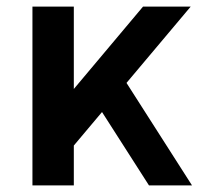

<svg xmlns="http://www.w3.org/2000/svg" viewBox="-20 -560 604 580"><path d="M102 -171 412 -540H556L180 -93ZM78 -540H203V0H78ZM261 -264 351 -327 560 0H430Z"/></svg>

Font: Pathway Extreme 28pt SemiBold
Style: Regular
Weight: 600
Designer: Eduardo Rodriguez Tunni
Foundry: Eduardo Rodriguez Tunni
Version: Version 1.001;gftools[0.9.26]